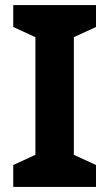

<svg xmlns="http://www.w3.org/2000/svg" viewBox="-20 -734 429 754"><path d="M357 0H32V-86L119 -126V-588L32 -628V-714H357V-628L270 -588V-126L357 -86Z"/></svg>

Font: Noto Sans Tamil
Style: Regular
Weight: 400
Designer: Jelle Bosma - Monotype Design Team
Foundry: Monotype Imaging Inc.
Version: Version 2.003